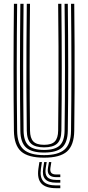

<svg xmlns="http://www.w3.org/2000/svg" viewBox="-20 -820 462 1007"><path d="M211.4 7Q127.6 7 90.8 -25.7Q54.1 -58.5 53 -133.8Q52 -215.1 51.5 -297.7Q50.9 -380.3 51 -463.8Q51.1 -547.3 51.6 -631.4Q52.1 -715.5 53 -800H69.9Q69.1 -720.4 68.4 -638Q67.8 -555.7 67.8 -471.7Q67.8 -387.8 68.3 -303.1Q68.9 -218.5 69.9 -134.1Q70.7 -65.1 104 -35.8Q137.4 -6.4 211.4 -6.4Q285.1 -6.4 318.4 -35.7Q351.7 -64.9 352.5 -134.1Q353.7 -216.3 354.1 -299.3Q354.6 -382.2 354.6 -465.5Q354.6 -548.9 354 -632.7Q353.4 -716.5 352.5 -800H369.4Q370.7 -688.5 371.2 -577.8Q371.7 -467.2 371.3 -356.4Q370.9 -245.6 369.4 -133.8Q368.3 -58.5 331.6 -25.7Q294.9 7 211.4 7ZM211.4 -19.9Q145.5 -19.9 116.5 -46.5Q87.6 -73.1 86.8 -134.3Q85.8 -217.5 85.2 -300.5Q84.7 -383.5 84.7 -466.6Q84.7 -549.7 85.3 -633Q86 -716.3 86.8 -800H103.6Q102.8 -719.6 102.2 -637Q101.6 -554.4 101.6 -470.6Q101.6 -386.9 102.1 -302.7Q102.6 -218.5 103.6 -134.4Q104.4 -80 129.6 -56.8Q154.7 -33.6 211.4 -33.6Q267.8 -33.6 292.9 -56.8Q317.9 -80 318.7 -134.4Q319.9 -216.7 320.4 -299.6Q320.8 -382.5 320.8 -465.8Q320.8 -549.2 320.2 -632.7Q319.6 -716.3 318.7 -800H335.6Q336.5 -716.1 337.1 -633.1Q337.7 -550.1 337.7 -467.2Q337.7 -384.3 337.3 -301.2Q336.9 -218.1 335.6 -134.3Q334.8 -73.1 305.9 -46.5Q277 -19.9 211.4 -19.9ZM211.4 -47.1Q163.7 -47.1 142.4 -67.3Q121.1 -87.6 120.5 -134.7Q119 -245.7 118.6 -356.2Q118.2 -466.8 118.8 -577.6Q119.4 -688.4 120.5 -800H137.4Q136.6 -720.2 136 -637.7Q135.4 -555.1 135.4 -471.2Q135.4 -387.3 135.9 -302.9Q136.4 -218.5 137.4 -135Q137.9 -95.8 154.7 -78.2Q171.6 -60.5 211.4 -60.5Q251 -60.5 267.7 -78.2Q284.5 -95.8 285 -135Q286.5 -245.5 286.9 -356Q287.3 -466.4 286.8 -577.5Q286.3 -688.5 285 -800H301.9Q302.7 -716.1 303.3 -633Q303.9 -549.9 303.9 -467Q303.9 -384.2 303.5 -301.3Q303.1 -218.5 301.9 -134.7Q301.3 -87.2 279.9 -67.1Q258.6 -47.1 211.4 -47.1ZM199.8 30 194.6 64.6Q188.2 109.6 207.5 131.1Q226.7 152.5 274.7 152.5H296.3V167H274.7Q219.4 167 196.7 141.9Q174 116.9 181.4 64.6L186.6 30ZM249.2 30 244.4 60.6Q241.7 77.8 249 86.5Q256.3 95.1 274.7 95.1H296.3V109.1H274.7Q248.7 109.1 238.1 96.9Q227.5 84.7 231.6 60.6L236.8 30ZM224.9 30 219.7 62.6Q214.9 94 228.1 108.8Q241.3 123.6 274.7 123.6H296.3V138.1H274.7Q233.7 138.1 217.1 119.4Q200.5 100.8 206.5 62.6L211.7 30Z"/></svg>

Font: Big Shoulders Inline Text SC Thin
Style: Regular
Weight: 100
Designer: Patric King
Foundry: XO Type Co
Version: Version 2.002